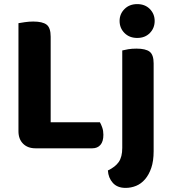

<svg xmlns="http://www.w3.org/2000/svg" viewBox="-20 -721 829 936"><path d="M153 2Q115 2 92.5 -20.5Q70 -43 70 -81V-608Q81 -610 101.5 -613Q122 -616 142 -616Q187 -616 207 -601Q227 -586 227 -542V-125H467Q473 -115 478.5 -99Q484 -83 484 -64Q484 -31 469.5 -14.5Q455 2 430 2ZM729 16Q729 64 717.5 97.5Q706 131 687 153Q668 175 643.5 185Q619 195 592 195Q552 195 530 170.5Q508 146 506 110Q542 93 559 68.5Q576 44 576 0V-475Q587 -478 605 -481Q623 -484 645 -484Q690 -484 709.5 -469Q729 -454 729 -412ZM563 -619Q563 -653 587 -677Q611 -701 649 -701Q687 -701 710.5 -677Q734 -653 734 -619Q734 -584 710.5 -560Q687 -536 649 -536Q611 -536 587 -560Q563 -584 563 -619Z"/></svg>

Font: Baloo Da 2
Style: Bold
Weight: 700
Designer: Noopur Datye, Sulekha Rajkumar and Ek Type
Foundry: Ek Type
Version: Version 1.640;hotconv 1.0.111;makeotfexe 2.5.65597; ttfautoh